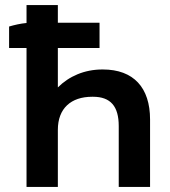

<svg xmlns="http://www.w3.org/2000/svg" viewBox="-20 -740 674 760"><path d="M85 0H209V-226C209 -311 261 -357 345 -357H348C418 -357 450 -319 450 -241V0H574V-267C574 -393 509 -465 387 -465H385C314 -465 253 -438 209 -394V-550H374V-650H209V-720H85V-649C62 -647 36 -641 16 -635V-550H85Z"/></svg>

Font: Fixel Display SemiBold
Style: Regular
Weight: 600
Designer: AlfaBravo + MacPaw
Foundry: Kyrylo Tkachov, Marchela Mozhyna, Serhii Makarenko, Maria Weinstein, Zakhar Kryvoshyya
Version: Version 1.211